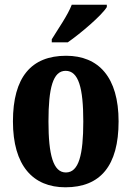

<svg xmlns="http://www.w3.org/2000/svg" viewBox="-20 -786 559 816"><path d="M200 -619V-606H268C324 -645 413 -721 434 -756V-766H285C268 -721 226 -662 200 -619ZM258 10C407 10 484 -82 484 -270C484 -458 399 -549 261 -549C113 -549 35 -458 35 -270C35 -82 120 10 258 10ZM260 -53C206 -53 186 -128 186 -270C186 -412 205 -485 259 -485C314 -485 334 -412 334 -270C334 -128 315 -53 260 -53Z"/></svg>

Font: Noto Serif Armenian ExtraCondensed ExtraBold
Style: Regular
Weight: 800
Width: 2
Designer: Monotype Design Team
Foundry: Monotype Imaging Inc.
Version: Version 2.008